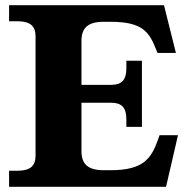

<svg xmlns="http://www.w3.org/2000/svg" viewBox="-20 -720 726 740"><path d="M409 -393H294V-563C294 -613 320 -636 379 -636H406C530 -636 555 -596 581 -531L587 -516H658L612 -700H15V-638H48C96 -638 117 -620 117 -580V-120C117 -80 96 -62 48 -62H15V0H620L666 -199H595L589 -182C563 -109 533 -64 406 -64H379C320 -64 294 -87 294 -137V-324H409C449 -324 467 -305 467 -261V-231H527V-486H467V-456C467 -412 449 -393 409 -393Z"/></svg>

Font: LT Superior Serif ExtraBold
Style: Regular
Weight: 800
Designer: Daniel Lyons
Foundry: LyonsType
Version: Version 2.120;FEAKit 1.0